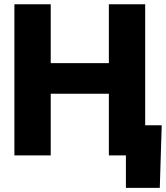

<svg xmlns="http://www.w3.org/2000/svg" viewBox="-20 -748 800 924"><path d="M49.3 0V-727.5H224.1V-444.3H503.9V-727.5H678.7V0H503.9V-296.9H224.1V0ZM585.9 156.2V0H541.5V-145H758.3L749 156.2Z"/></svg>

Font: Inter 28pt ExtraBold
Style: Regular
Weight: 800
Designer: Rasmus Andersson
Foundry: rsms
Version: Version 4.001;git-66647c0bb